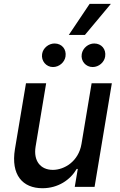

<svg xmlns="http://www.w3.org/2000/svg" viewBox="-20 -984 634 1011"><path d="M409.1 -226.2C393.8 -133.5 318.2 -89.5 258.5 -89.5C192.8 -89.5 155.5 -137.1 167.3 -211.3L223 -545.5H116.8L58.6 -198.5C36.6 -63.2 98.7 7.1 203.5 7.1C285.5 7.1 349.8 -36.2 383.9 -94.5H389.6L373.6 0H478L568.9 -545.5H462.4ZM201.7 -699.6C196 -663.4 223 -631 258.9 -631C292.3 -631 320.3 -656.6 324.9 -686.1C331 -724.8 305.8 -755 267 -755C236.9 -755 206.3 -731.5 201.7 -699.6ZM342.3 -800.1H427.2L563.9 -963.8H452.1ZM410.5 -699.6C404.1 -662.3 431.8 -631 467.7 -631C501.1 -631 529.1 -656.6 533.7 -686.1C539.8 -724.8 514.6 -755 475.9 -755C445.7 -755 415.8 -731.5 410.5 -699.6Z"/></svg>

Font: Magic Ui Pro Medium
Style: Italic
Weight: 500
Italic angle: -9.39999°
Designer: Stefan Endress, Andreas Faust
Version: Version 1.000;FEAKit 1.0